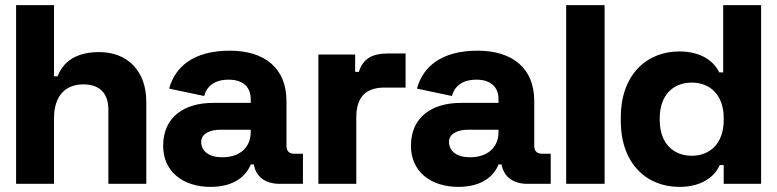

<svg xmlns="http://www.w3.org/2000/svg" viewBox="-20 -720 3044 752"><path d="M43 0H191.5V-256C191.5 -345.5 236.5 -389.5 307 -389.5C368 -389.5 404.5 -357 404.5 -290V0H553V-322C553 -443 478.5 -516 368.5 -516C274.5 -516 226.5 -475.5 205.5 -421H191.5V-700H43Z M962 -76H974C982.5 -27 1020 0 1075 0H1166.5V-118H1132C1113 -118 1102 -128 1102 -149V-324.5C1102 -453.5 1016 -521.5 880 -521.5C737 -521.5 665.5 -457.5 642.5 -373L779.5 -344C790 -382.5 820.5 -408 875.5 -408C932 -408 962 -378.5 962 -332V-317H814C703.5 -317 619 -263 619 -149C619 -45.5 700 12 804.5 12C898.5 12 945 -32 962 -76ZM850.5 -104C799.5 -104 768 -127 768 -165C768 -194.5 799.5 -212 843.5 -212H962V-203C962 -141 917.5 -104 850.5 -104Z M1227 0H1375.5V-260C1375.5 -340.5 1413 -377 1486 -377H1568.5V-510.5H1499C1436 -510.5 1401 -488.5 1385.5 -438.5H1371V-506.5H1227Z M1932.5 -76H1944.5C1953 -27 1990.5 0 2045.5 0H2137V-118H2102.5C2083.5 -118 2072.5 -128 2072.5 -149V-324.5C2072.5 -453.5 1986.5 -521.5 1850.5 -521.5C1707.5 -521.5 1636 -457.5 1613 -373L1750 -344C1760.5 -382.5 1791 -408 1846 -408C1902.5 -408 1932.5 -378.5 1932.5 -332V-317H1784.5C1674 -317 1589.5 -263 1589.5 -149C1589.5 -45.5 1670.5 12 1775 12C1869 12 1915.5 -32 1932.5 -76ZM1821 -104C1770 -104 1738.5 -127 1738.5 -165C1738.5 -194.5 1770 -212 1814 -212H1932.5V-203C1932.5 -141 1888 -104 1821 -104Z M2197.5 0H2348V-700H2197.5Z M2961 0V-700H2812.5V-436.5H2797C2778.5 -475.5 2732 -518.5 2640.5 -518.5C2514 -518.5 2411.5 -428.5 2411.5 -260.5V-246C2411.5 -77.5 2514.5 12 2640.5 12C2732 12 2780.5 -31 2799 -73.5H2814.5V0ZM2689.5 -110C2617.5 -110 2564 -158.5 2564 -249.5V-257.5C2564 -348.5 2617.5 -396.5 2689.5 -396.5C2761 -396.5 2814.5 -348.5 2814.5 -257.5V-249.5C2814.5 -158.5 2761 -110 2689.5 -110Z"/></svg>

Font: MCL Standard Bold
Style: Regular
Weight: 700
Designer: Květoslav Bartoš
Foundry: Florian Karsten
Version: Version 1.001;Glyphs 3.2.3 (3260)